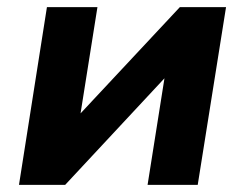

<svg xmlns="http://www.w3.org/2000/svg" viewBox="-20 -516 684 536"><path d="M33 0 111 -496H252L201 -175H182L482 -496H611L532 0H392L443 -322H462L162 0Z"/></svg>

Font: Nunito Sans 10pt ExtraBold
Style: Italic
Weight: 800
Italic angle: -9°
Designer: Vernon Adams
Foundry: Vernon Adams
Version: Version 3.101;gftools[0.9.27]